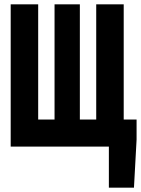

<svg xmlns="http://www.w3.org/2000/svg" viewBox="-20 -672 646 880"><path d="M29 0V-652H155V-124H230V-652H346V-124H421V-652H547V-124H606V-32L594 188H479V0Z"/></svg>

Font: Source Code Pro
Style: Bold
Weight: 700
Monospace: yes
Designer: Paul D. Hunt, Teo Tuominen
Foundry: Adobe Systems Incorporated
Version: Version 2.030;PS 1.000;hotconv 16.6.51;makeotf.lib2.5.65220